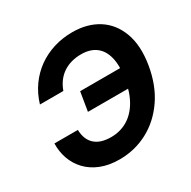

<svg xmlns="http://www.w3.org/2000/svg" viewBox="-165 -899 1067 1071"><g transform="rotate(-30 369.0 -363.5)"><path d="M309.1 9.8Q240.7 9.8 189 -11Q137.2 -31.7 102.8 -68.1Q68.4 -104.5 52 -151.1Q35.6 -197.8 37.1 -249.5H188Q189 -217.3 198.7 -193.4Q208.5 -169.4 226.8 -153.3Q245.1 -137.2 271 -129.4Q296.9 -121.6 329.6 -121.6Q386.7 -121.6 433.6 -148.4Q480.5 -175.3 512.7 -229.2Q544.9 -283.2 558.1 -363.3Q571.3 -442.4 558.1 -496.6Q544.9 -550.8 508.3 -578.4Q471.7 -606 414.1 -606Q381.3 -606 352.3 -598.1Q323.2 -590.3 298.8 -574.2Q274.4 -558.1 256.3 -534.2Q238.3 -510.3 226.6 -478H75.7Q94.2 -539.6 128.7 -587.6Q163.1 -635.7 210.2 -669.2Q257.3 -702.6 314 -720Q370.6 -737.3 432.6 -737.3Q529.3 -737.3 598.4 -693.4Q667.5 -649.4 698.2 -565.7Q729 -481.9 709.5 -363.8Q689.9 -246.1 632.1 -162.4Q574.2 -78.6 490.5 -34.4Q406.7 9.8 309.1 9.8ZM287.1 -308.6 307.1 -430.2H597.7L577.6 -308.6Z"/></g></svg>

Font: Inter 16pt
Style: Bold Italic
Weight: 700
Italic angle: -9.3988°
Version: Version 4.001;git-66647c0bb